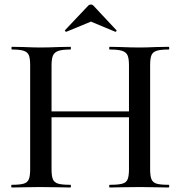

<svg xmlns="http://www.w3.org/2000/svg" viewBox="-20 -833 802 853"><path d="M468 -613Q465 -613 465 -619Q465 -625 468 -625L516 -624Q564 -622 601 -622Q628 -622 674 -624L729 -625Q732 -625 732 -619Q732 -613 729 -613Q693 -613 676 -607.5Q659 -602 653 -588Q647 -574 647 -544V-81Q647 -51 653 -36.5Q659 -22 676 -17Q693 -12 729 -12Q732 -12 732 -6Q732 0 729 0Q695 0 674 -1L601 -2L516 -1Q498 0 468 0Q465 0 465 -6Q465 -12 468 -12Q506 -12 523.5 -17Q541 -22 547 -36.5Q553 -51 553 -81V-542Q553 -572 547 -586.5Q541 -601 523 -607Q505 -613 468 -613ZM158 -338H596V-312H158ZM33 -613Q31 -613 31 -619Q31 -625 33 -625L86 -624Q132 -622 158 -622Q193 -622 241 -624L293 -625Q295 -625 295 -619Q295 -613 293 -613Q257 -613 239.5 -607Q222 -601 215.5 -586.5Q209 -572 209 -542V-81Q209 -51 215 -36.5Q221 -22 238.5 -17Q256 -12 293 -12Q295 -12 295 -6Q295 0 293 0Q259 0 240 -1L158 -2L85 -1Q66 0 32 0Q30 0 30 -6Q30 -12 32 -12Q68 -12 85 -17Q102 -22 108 -36.5Q114 -51 114 -81V-544Q114 -574 108 -588Q102 -602 85 -607.5Q68 -613 33 -613ZM384 -813Q390 -813 395 -808L497 -699Q498 -699 498 -697Q498 -695 495.5 -693Q493 -691 492 -692L384 -737L275 -692Q273 -691 270 -694.5Q267 -698 269 -699L372 -808Q377 -813 384 -813Z"/></svg>

Font: Cormorant Unicase SemiBold
Style: Regular
Weight: 600
Designer: Christian Thalmann (Catharsis Fonts)
Foundry: Catharsis Fonts
Version: Version 4.000